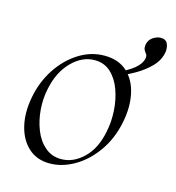

<svg xmlns="http://www.w3.org/2000/svg" viewBox="-85 -583 613 670"><g transform="rotate(15 222.0 -248.0)"><path d="M153 14Q107 14 76.5 -13.5Q46 -41 34.5 -88Q23 -135 34 -193Q45 -251 75.5 -297.5Q106 -344 149.5 -371.5Q193 -399 242 -399Q293 -399 324 -370.5Q355 -342 365 -295Q375 -248 364 -193Q352 -131 319 -84Q286 -37 242 -11.5Q198 14 153 14ZM188 -11Q232 -11 269 -47Q306 -83 318 -149Q325 -184 322.5 -223Q320 -262 307.5 -296.5Q295 -331 271.5 -353Q248 -375 213 -375Q168 -375 130.5 -337Q93 -299 80 -236Q72 -199 75 -160Q78 -121 91.5 -87Q105 -53 129.5 -32Q154 -11 188 -11ZM296 -340 295 -354Q374 -387 382 -426Q384 -437 379.5 -442.5Q375 -448 371.5 -454.5Q368 -461 370 -475Q374 -492 388 -501Q402 -510 415 -510Q434 -510 440 -496.5Q446 -483 444 -467Q439 -436 415.5 -412Q392 -388 360 -370Q328 -352 296 -340Z"/></g></svg>

Font: Cormorant Light Light
Style: Italic
Weight: 300
Italic angle: -10°
Version: Version 4.000